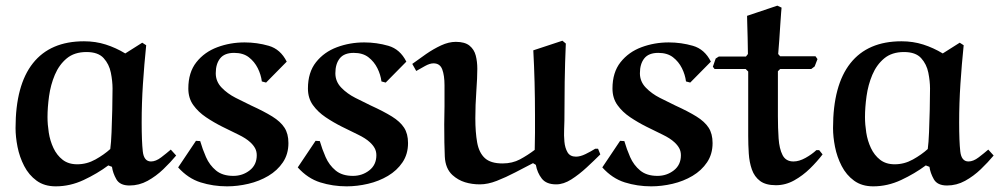

<svg xmlns="http://www.w3.org/2000/svg" viewBox="-20 -644 3534 679"><path d="M423 -455 483 -493 497 -484Q490 -416 485.5 -347.5Q481 -279 481 -211Q481 -144 485 -108.5Q489 -73 514 -73Q531 -73 550 -87.5Q569 -102 584 -115L603 -94Q583 -70 557.5 -45.5Q532 -21 502 -4.5Q472 12 438 12Q404 12 391.5 -10Q379 -32 376 -54L363 -59Q324 -30 276 -7.5Q228 15 177 15Q137 15 109.5 -5Q82 -25 65.5 -57Q49 -89 42 -124.5Q35 -160 35 -191Q35 -343 96.5 -420.5Q158 -498 277 -498Q318 -498 354 -486.5Q390 -475 423 -455ZM370 -117Q373 -139 374.5 -176.5Q376 -214 377 -255.5Q378 -297 378 -331Q378 -357 372 -387Q366 -417 346.5 -438.5Q327 -460 286 -460Q243 -460 216 -437.5Q189 -415 174 -379.5Q159 -344 153.5 -304Q148 -264 148 -230Q148 -204 152.5 -175Q157 -146 169 -120.5Q181 -95 201.5 -79Q222 -63 253 -63Q287 -63 317.5 -80Q348 -97 370 -117Z M994 -426 921 -352 906 -356Q903 -380 891.5 -403Q880 -426 860 -441.5Q840 -457 808 -457Q774 -457 758.5 -437.5Q743 -418 743 -385Q743 -356 763.5 -334.5Q784 -313 813.5 -298Q843 -283 868 -271Q914 -250 943 -232Q972 -214 986 -192.5Q1000 -171 1000 -138Q1000 -99 980.5 -70Q961 -41 929 -22Q897 -3 858.5 6Q820 15 783 15Q734 15 689.5 1Q645 -13 610 -52L673 -146L688 -145Q696 -117 708.5 -88.5Q721 -60 744 -41Q767 -22 805 -22Q838 -22 863 -41.5Q888 -61 888 -95Q888 -109 882 -120Q876 -131 865 -141Q850 -155 823 -168Q796 -181 766 -196Q736 -211 708.5 -229.5Q681 -248 663.5 -272.5Q646 -297 646 -331Q646 -388 674.5 -424Q703 -460 748.5 -477Q794 -494 845 -494Q889 -494 930.5 -482Q972 -470 994 -426Z M1417 -426 1344 -352 1329 -356Q1326 -380 1314.5 -403Q1303 -426 1283 -441.5Q1263 -457 1231 -457Q1197 -457 1181.5 -437.5Q1166 -418 1166 -385Q1166 -356 1186.5 -334.5Q1207 -313 1236.5 -298Q1266 -283 1291 -271Q1337 -250 1366 -232Q1395 -214 1409 -192.5Q1423 -171 1423 -138Q1423 -99 1403.5 -70Q1384 -41 1352 -22Q1320 -3 1281.5 6Q1243 15 1206 15Q1157 15 1112.5 1Q1068 -13 1033 -52L1096 -146L1111 -145Q1119 -117 1131.5 -88.5Q1144 -60 1167 -41Q1190 -22 1228 -22Q1261 -22 1286 -41.5Q1311 -61 1311 -95Q1311 -109 1305 -120Q1299 -131 1288 -141Q1273 -155 1246 -168Q1219 -181 1189 -196Q1159 -211 1131.5 -229.5Q1104 -248 1086.5 -272.5Q1069 -297 1069 -331Q1069 -388 1097.5 -424Q1126 -460 1171.5 -477Q1217 -494 1268 -494Q1312 -494 1353.5 -482Q1395 -470 1417 -426Z M1872 -236Q1872 -295 1870.5 -353Q1869 -411 1866 -466L1969 -500L1981 -490Q1978 -422 1977 -354Q1976 -286 1976 -217Q1976 -207 1975 -186Q1974 -165 1976 -143Q1978 -121 1987 -105.5Q1996 -90 2017 -90Q2032 -90 2050.5 -99Q2069 -108 2085 -118H2095L2103 -98Q2082 -77 2055 -52Q2028 -27 2000.5 -9.5Q1973 8 1947 8Q1912 8 1896 -12.5Q1880 -33 1875 -61L1865 -67Q1836 -52 1802.5 -34.5Q1769 -17 1737 -4.5Q1705 8 1677 8Q1649 8 1624.5 0.5Q1600 -7 1580 -25Q1555 -48 1553 -90.5Q1551 -133 1551 -204Q1551 -221 1551.5 -237.5Q1552 -254 1552 -269Q1552 -308 1552 -342.5Q1552 -377 1544 -398.5Q1536 -420 1513 -420Q1500 -420 1483 -410.5Q1466 -401 1452 -393L1438 -418Q1461 -435 1487 -453Q1513 -471 1540 -483.5Q1567 -496 1592 -496Q1624 -496 1640.5 -482.5Q1657 -469 1662.5 -447.5Q1668 -426 1668 -401Q1668 -370 1664.5 -321Q1661 -272 1661 -226Q1661 -176 1667.5 -140Q1674 -104 1694.5 -85Q1715 -66 1757 -66Q1792 -66 1819 -80.5Q1846 -95 1871 -114Q1872 -143 1872 -174Q1872 -205 1872 -236Z M2494 -426 2421 -352 2406 -356Q2403 -380 2391.5 -403Q2380 -426 2360 -441.5Q2340 -457 2308 -457Q2274 -457 2258.5 -437.5Q2243 -418 2243 -385Q2243 -356 2263.5 -334.5Q2284 -313 2313.5 -298Q2343 -283 2368 -271Q2414 -250 2443 -232Q2472 -214 2486 -192.5Q2500 -171 2500 -138Q2500 -99 2480.5 -70Q2461 -41 2429 -22Q2397 -3 2358.5 6Q2320 15 2283 15Q2234 15 2189.5 1Q2145 -13 2110 -52L2173 -146L2188 -145Q2196 -117 2208.5 -88.5Q2221 -60 2244 -41Q2267 -22 2305 -22Q2338 -22 2363 -41.5Q2388 -61 2388 -95Q2388 -109 2382 -120Q2376 -131 2365 -141Q2350 -155 2323 -168Q2296 -181 2266 -196Q2236 -211 2208.5 -229.5Q2181 -248 2163.5 -272.5Q2146 -297 2146 -331Q2146 -388 2174.5 -424Q2203 -460 2248.5 -477Q2294 -494 2345 -494Q2389 -494 2430.5 -482Q2472 -470 2494 -426Z M2622 -588 2729 -624 2744 -617Q2744 -617 2742.5 -600Q2741 -583 2739.5 -557.5Q2738 -532 2736 -504Q2734 -476 2732 -453L2739 -445H2864L2871 -435L2861 -409L2849 -400H2739L2731 -392V-233Q2731 -191 2733.5 -154.5Q2736 -118 2747.5 -95.5Q2759 -73 2786 -73Q2806 -73 2828.5 -85.5Q2851 -98 2867 -113H2877L2889 -98Q2870 -73 2844.5 -48Q2819 -23 2788.5 -6Q2758 11 2724 11Q2688 11 2668 -4Q2648 -19 2639 -44.5Q2630 -70 2628 -101Q2626 -132 2626 -163V-391L2617 -400H2507L2501 -408L2511 -437L2522 -444H2618L2625 -453Q2625 -479 2624 -510.5Q2623 -542 2622.5 -565Q2622 -588 2622 -588Z M3314 -455 3374 -493 3388 -484Q3381 -416 3376.5 -347.5Q3372 -279 3372 -211Q3372 -144 3376 -108.5Q3380 -73 3405 -73Q3422 -73 3441 -87.5Q3460 -102 3475 -115L3494 -94Q3474 -70 3448.5 -45.5Q3423 -21 3393 -4.5Q3363 12 3329 12Q3295 12 3282.5 -10Q3270 -32 3267 -54L3254 -59Q3215 -30 3167 -7.5Q3119 15 3068 15Q3028 15 3000.5 -5Q2973 -25 2956.5 -57Q2940 -89 2933 -124.5Q2926 -160 2926 -191Q2926 -343 2987.5 -420.5Q3049 -498 3168 -498Q3209 -498 3245 -486.5Q3281 -475 3314 -455ZM3261 -117Q3264 -139 3265.5 -176.5Q3267 -214 3268 -255.5Q3269 -297 3269 -331Q3269 -357 3263 -387Q3257 -417 3237.5 -438.5Q3218 -460 3177 -460Q3134 -460 3107 -437.5Q3080 -415 3065 -379.5Q3050 -344 3044.5 -304Q3039 -264 3039 -230Q3039 -204 3043.5 -175Q3048 -146 3060 -120.5Q3072 -95 3092.5 -79Q3113 -63 3144 -63Q3178 -63 3208.5 -80Q3239 -97 3261 -117Z"/></svg>

Font: Aref Ruqaa Ink
Style: Bold
Weight: 700
Designer: Abdullah Aref
Version: Version 1.005